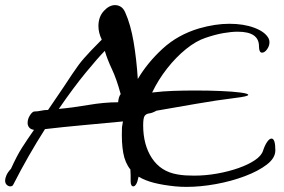

<svg xmlns="http://www.w3.org/2000/svg" viewBox="-40 -679 1109 751"><path d="M689 52Q678 52 667.5 51.5Q657 51 646 50Q597 45 562 36Q527 27 502 12Q498 33 492.5 41.5Q487 50 482 50Q471 50 471 30Q471 18 471 6.5Q471 -5 470 -16Q449 -42 442 -81.5Q435 -121 437 -176Q437 -183 438.5 -190Q440 -197 441 -204Q368 -197 286 -189.5Q204 -182 136 -174Q104 -124 72.5 -69Q41 -14 12 43Q9 50 0 50Q-7 50 -13.5 44Q-20 38 -20 27Q-20 19 -15 7Q-10 -5 3 -19Q26 -70 46.5 -102Q67 -134 93 -171Q80 -173 74 -180.5Q68 -188 68 -198Q68 -214 77.5 -228.5Q87 -243 95 -243Q107 -243 120.5 -246Q134 -249 148 -249Q184 -301 206.5 -335Q229 -369 243 -390Q257 -411 267.5 -425Q278 -439 289 -451.5Q300 -464 316 -481Q332 -498 358 -524Q345 -551 345 -577Q345 -613 366 -636Q387 -659 410 -659Q422 -659 432.5 -652.5Q443 -646 450 -630Q471 -583 482.5 -515.5Q494 -448 499 -370Q536 -433 595.5 -488Q655 -543 739 -568Q802 -586 857 -586Q913 -586 954.5 -570.5Q996 -555 1010 -530Q1014 -523 1014 -514Q1014 -499 1004.5 -486Q995 -473 985 -473Q973 -473 973 -498Q973 -555 890 -555Q865 -555 833.5 -549.5Q802 -544 764 -531Q727 -519 687.5 -487Q648 -455 613.5 -411Q579 -367 555 -317L564 -318Q596 -322 638 -323.5Q680 -325 723 -325Q776 -325 823.5 -323Q871 -321 901 -317Q931 -313 931 -308Q931 -302 881 -296Q808 -287 727.5 -273Q647 -259 572 -246Q556 -237 544 -235.5Q532 -234 526 -226Q520 -218 520 -189Q520 -112 554.5 -60Q589 -8 653 3Q669 6 685.5 7Q702 8 719 8Q764 8 809 0Q854 -8 892.5 -21.5Q931 -35 957 -52.5Q983 -70 989 -90Q996 -111 1005 -124Q1014 -137 1022 -137Q1037 -137 1037 -91Q1037 -61 1004 -35.5Q971 -10 918 10Q865 30 804.5 41Q744 52 689 52ZM190 -253Q245 -258 306 -268.5Q367 -279 422 -279Q424 -301 432 -311Q416 -370 398 -408Q380 -446 370 -480Q344 -454 295.5 -395Q247 -336 190 -253Z"/></svg>

Font: Grechen Fuemen
Style: Regular
Weight: 400
Designer: Robert E. Leuschke
Foundry: Robert E. Leuschke
Version: Version 1.010; ttfautohint (v1.8.3)